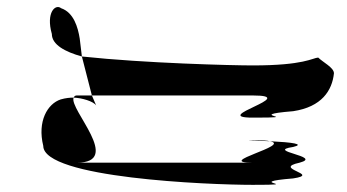

<svg xmlns="http://www.w3.org/2000/svg" viewBox="-20 -699 970 537"><path d="M101 -291C101 -201 563 -182 687 -182C841 -182 653 -188 800 -200C880 -212 739 -227 818 -244C885 -262 719 -276 800 -288C834 -296 797 -301 735 -304C797 -292 577 -244 687 -244H195C325 -244 172 -394 186 -426C176 -426 164 -425 150 -421C113 -409 84 -360 101 -291ZM125 -604C125 -574 162 -554 209 -541L203 -591C198 -623 186 -664 151 -676C135 -689 108 -664 125 -604ZM186 -426C209 -425 241 -416 249 -404L237 -432H195C190 -432 188 -430 186 -426ZM209 -541 237 -432H687C823 -432 563 -370 687 -370C841 -370 653 -376 800 -388C880 -400 909 -446 914 -494C914 -510 883 -525 870 -538C854 -537 831 -516 687 -516C630 -516 387 -522 209 -541ZM735 -304C727 -306 711 -307 687 -307C659 -307 689 -306 735 -304Z"/></svg>

Font: bitstorm
Style: maxext
Weight: 400
Version: Version 0.2